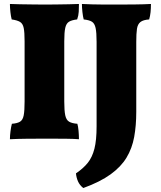

<svg xmlns="http://www.w3.org/2000/svg" viewBox="-20 -699 811 968"><path d="M104 -491Q104 -536 99.5 -558Q95 -580 81 -588.5Q67 -597 39 -601Q35 -616 32.5 -638Q30 -660 30 -679Q47 -678 80 -677.5Q113 -677 149 -676.5Q185 -676 209 -676Q233 -676 265 -676.5Q297 -677 327.5 -677.5Q358 -678 378 -679Q378 -659 377 -640Q376 -621 369 -601Q342 -598 328 -589.5Q314 -581 309 -558.5Q304 -536 304 -491V-187Q304 -141 309 -117.5Q314 -94 328.5 -85.5Q343 -77 370 -75Q374 -62 376 -39.5Q378 -17 378 3Q356 1 313.5 0.5Q271 0 219 0Q167 0 116 0.5Q65 1 30 3Q30 -15 33 -38Q36 -61 40 -75Q67 -77 81 -85.5Q95 -94 99.5 -117.5Q104 -141 104 -187ZM667 -135Q667 -66 656.5 -8.5Q646 49 618 95.5Q590 142 537.5 180Q485 218 400 249Q382 235 373.5 216Q365 197 363 175Q400 150 422.5 122Q445 94 456 51Q467 8 467 -62V-488Q467 -535 462 -558Q457 -581 443.5 -589.5Q430 -598 402 -601Q398 -616 395.5 -638.5Q393 -661 393 -679Q414 -678 444.5 -677Q475 -676 507.5 -676Q540 -676 567 -676Q608 -676 657.5 -676.5Q707 -677 741 -679Q741 -656 739 -637Q737 -618 732 -601Q702 -599 688 -588Q674 -577 670.5 -553.5Q667 -530 667 -488Z"/></svg>

Font: Vollkorn Black
Style: Regular
Weight: 900
Designer: Friedrich Althausen
Foundry: Friedrich Althausen
Version: Version 5.000